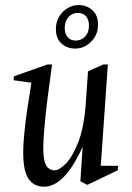

<svg xmlns="http://www.w3.org/2000/svg" viewBox="-20 -711 512 743"><path d="M151.1 11.5Q102 11.5 82.8 -33.2Q63.5 -77.9 73 -184Q78.3 -241.8 85.9 -291.2Q93.4 -340.6 101.5 -391L32.4 -400.5L34.1 -416L163.9 -461.5H181.5Q173.1 -400.8 164.1 -331.4Q155 -262 150 -194Q145.5 -134.9 149.3 -104.3Q153.1 -73.8 164.5 -62.8Q175.8 -51.9 191.9 -51.9Q208.5 -51.9 233.8 -76.9Q259 -101.9 281.3 -156.6Q303.6 -211.4 311.2 -300Q313.2 -332 315.8 -366.6Q318.4 -401.1 320.6 -435.1L380 -461.5H397.4L370 -69.4H437.5L435.5 -52L318 4.4L291 -9.6L299.8 -143Q272.4 -83.1 246.5 -49.4Q220.7 -15.8 197 -2.1Q173.3 11.5 151.1 11.5ZM271 -523Q237.9 -523 216 -544.3Q194.1 -565.6 196.5 -606.9Q198.5 -630.9 210.7 -649.7Q223 -668.6 242.5 -680Q262 -691.5 284 -691.5Q317.1 -691.5 339.5 -669.7Q361.9 -648 358.9 -606.9Q357.7 -584.2 345 -564.9Q332.2 -545.7 313.1 -534.3Q294 -523 271 -523ZM272.9 -554Q294 -554 308.5 -568.6Q323 -583.1 324 -606.5Q325.7 -632.1 313.9 -646.6Q302.1 -661.1 281 -661.1Q260.7 -661.1 246.4 -646.6Q232.1 -632.1 230.5 -606.5Q229.5 -583.1 240.6 -568.6Q251.8 -554 272.9 -554Z"/></svg>

Font: Ancizar Serif Light
Style: Italic
Weight: 300
Italic angle: -4°
Designer: Cesar Puertas, Viviana Monsalve, Julian Moncada, Julian Prieto, Jose Castro, Felipe Aragon, Mariel Hernandez, Sara Alarc
Version: Version 8.100